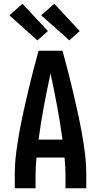

<svg xmlns="http://www.w3.org/2000/svg" viewBox="-20 -1006 540 1026"><path d="M59 0V-74Q59 -130 66 -186Q73 -242 83 -297Q93 -352 105 -407Q117 -462 130 -517Q143 -572 157 -626.5Q171 -681 186 -735H314Q329 -681 343 -626.5Q357 -572 370 -517Q383 -462 395 -407Q407 -352 417 -297Q427 -242 434 -186Q441 -130 441 -74V0H330V-74Q330 -96 328.5 -118.5Q327 -141 325 -164H175Q173 -141 171.5 -118.5Q170 -96 170 -74V0ZM186 -260H314Q302 -349 285.5 -437.5Q269 -526 250 -614Q231 -526 214.5 -437.5Q198 -349 186 -260ZM350 -790 329 -810 200 -924 270 -986 406 -840ZM180 -790 30 -924 100 -986 236 -840Z"/></svg>

Font: Zed Mono
Style: Bold
Weight: 700
Monospace: yes
Designer: Belleve Invis
Foundry: Belleve Invis
Version: Version 1.0.0; ttfautohint (v1.8.4)